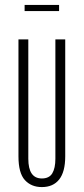

<svg xmlns="http://www.w3.org/2000/svg" viewBox="-20 -750 340 780"><path d="M55 -590H95V-105Q95 -25 150 -25Q180 -25 192.5 -46Q205 -67 205 -105V-590H245V-115Q245 -52 220.5 -21Q196 10 150 10Q107 10 81 -18.5Q55 -47 55 -115ZM80 -705V-730H220V-705Z"/></svg>

Font: Exetegue Light
Style: Regular
Weight: 300
Designer: Fábio Duarte Martins
Foundry: Fábio Duarte Martins
Version: Version 0.001